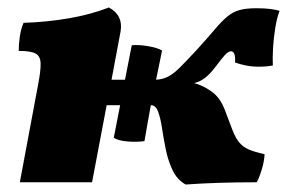

<svg xmlns="http://www.w3.org/2000/svg" viewBox="-20 -487 767 513"><path d="M33 0 82 -262Q89 -298 88.5 -317.5Q88 -337 75 -344Q62 -351 30 -351Q30 -369 33 -389.5Q36 -410 43 -426Q105 -428 163.5 -438Q222 -448 271 -467Q310 -446 302 -402L278 -274H314L332 -366Q351 -368 376.5 -363.5Q402 -359 413 -352Q408 -327 404 -308Q400 -289 397 -274Q415 -275 429.5 -282.5Q444 -290 461 -307Q478 -324 504 -352Q535 -386 553.5 -408Q572 -430 587 -442.5Q602 -455 619.5 -460Q637 -465 665 -465Q687 -465 702.5 -463Q718 -461 727 -458Q720 -440 715.5 -412.5Q711 -385 709.5 -358Q708 -331 709 -312Q687 -308 662 -309Q637 -310 608 -320Q610 -350 597 -350Q590 -350 580.5 -339.5Q571 -329 557 -310Q541 -289 528 -279Q515 -269 499 -265Q524 -258 546 -242Q568 -226 580 -195Q593 -160 601.5 -138.5Q610 -117 620 -105.5Q630 -94 645 -87.5Q660 -81 687 -75Q686 -56 679.5 -34.5Q673 -13 666 0Q559 0 476 6Q453 -7 441 -32.5Q429 -58 423 -87.5Q417 -117 413 -144Q409 -171 402.5 -188.5Q396 -206 383 -206Q380 -189 375.5 -164.5Q371 -140 366 -110Q346 -107 321 -109Q296 -111 284 -119L301 -206H265L226 0Z"/></svg>

Font: Vollkorn Black
Style: Italic
Weight: 900
Italic angle: -11°
Designer: Friedrich Althausen
Foundry: Friedrich Althausen
Version: Version 5.000; ttfautohint (v1.8.3)